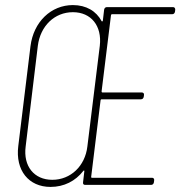

<svg xmlns="http://www.w3.org/2000/svg" viewBox="-20 -728 710 756"><path d="M669 -682 670 -690C670 -696 667 -700 661 -700H401C395 -700 391 -696 390 -690L385 -647C385 -644 381 -642 380 -645C359 -684 320 -708 267 -708C181 -708 112 -642 100 -546L52 -153C40 -57 93 8 179 8C232 8 277 -15 308 -55C310 -58 313 -57 312 -53L307 -10C306 -4 309 0 315 0H575C581 0 585 -4 586 -10L587 -18C588 -24 584 -28 579 -28H342C340 -28 338 -30 339 -32L376 -333C376 -335 378 -337 380 -337H535C541 -337 545 -341 546 -347L547 -354C548 -360 544 -364 538 -364H383C381 -364 380 -366 380 -368L417 -668C417 -670 419 -672 421 -672H658C664 -672 668 -676 669 -682ZM186 -20C114 -20 71 -74 81 -151L129 -548C139 -626 195 -680 267 -680C339 -680 382 -626 373 -548L324 -151C315 -74 258 -20 186 -20Z"/></svg>

Font: Barlow Condensed Thin
Style: Italic
Weight: 250
Width: 3
Italic angle: -7°
Designer: Jeremy Tribby
Foundry: Tribby Type
Version: Version 1.422;hotconv 1.0.109;makeotfexe 2.5.65596